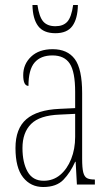

<svg xmlns="http://www.w3.org/2000/svg" viewBox="-20 -739 440 769"><path d="M153 10Q103 10 72.5 -28.5Q42 -67 42 -146Q42 -224 85.5 -261.5Q129 -299 218 -303L281 -306V-371Q281 -451 259.5 -484Q238 -517 190 -517Q143 -517 118.5 -488.5Q94 -460 94 -395Q73 -395 73 -438Q73 -482 104.5 -512Q136 -542 191 -542Q250 -542 279.5 -502.5Q309 -463 309 -366V-103Q309 -66 313.5 -48.5Q318 -31 328.5 -25.5Q339 -20 358 -20H360V0H288L283 -91H281Q262 -48 234 -19Q206 10 153 10ZM155 -15Q193 -15 221 -38.5Q249 -62 265 -102Q281 -142 281 -191V-283L219 -280Q139 -277 104.5 -242.5Q70 -208 70 -146Q70 -88 90.5 -51.5Q111 -15 155 -15ZM202 -606Q154 -606 132.5 -635Q111 -664 110 -719H130Q137 -671 153.5 -652.5Q170 -634 202 -634Q233 -634 249.5 -652Q266 -670 273 -719H292Q291 -664 270 -635Q249 -606 202 -606Z"/></svg>

Font: Noto Serif Tamil ExtraCondensed Thin
Style: Regular
Weight: 100
Width: 2
Designer: Indian Type Foundry, Tom Grace, and the Monotype Design Team
Foundry: Monotype Imaging Inc.
Version: Version 2.004; ttfautohint (v1.8.4.7-5d5b)